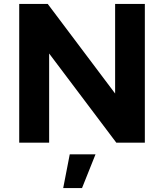

<svg xmlns="http://www.w3.org/2000/svg" viewBox="-20 -720 828 969"><path d="M561 -700H711V0H567L228 -450V0H77V-700H221L561 -248ZM299 229 332 59H462L394 229Z"/></svg>

Font: Montserrat-Arabic SemiBold
Style: Regular
Weight: 600
Designer: Mohamed Gaber
Foundry: Kief Type Foundry
Version: Version 5.008;PS 005.008;hotconv 1.0.88;makeotf.lib2.5.64775